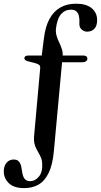

<svg xmlns="http://www.w3.org/2000/svg" viewBox="-81 -750 532 1013"><path d="M249.5 -454.5 203.5 44.5Q197 118.5 176 161.8Q155 205 122.5 223.8Q90 242.5 46.5 242.5Q-7 242.5 -34 216.8Q-61 191 -61 154Q-61 125.5 -46.2 108.5Q-31.5 91.5 -8.5 91.5Q4.5 91.5 13 97.2Q21.5 103 26 113Q31 124.5 32.5 136.8Q34 149 37 163.5Q41 185 50.8 195.5Q60.5 206 77.5 206Q104 206 124.2 181.8Q144.5 157.5 141.5 110.5Q141 96.5 136 84Q131 71.5 124.2 59.5Q117.5 47.5 110.8 34.8Q104 22 100.5 6.5Q97 -9 98.5 -28L131 -389Q132 -401.5 126.2 -407Q120.5 -412.5 106 -416.5L64 -427.5Q47.5 -432.5 47.5 -443Q47.5 -449.5 52.8 -453.2Q58 -457 68 -457H153.5L135.5 -428L150.5 -546.5Q158 -609 179.8 -649.5Q201.5 -690 237 -710.2Q272.5 -730.5 320 -730.5Q374.5 -730.5 403 -706.5Q431.5 -682.5 431.5 -644Q431.5 -614 417.2 -598.5Q403 -583 378.5 -583Q366 -583 355.5 -590Q345 -597 340 -608.5Q336.5 -621 337.8 -631.5Q339 -642 336.5 -659Q334 -678.5 323.2 -688.8Q312.5 -699 293.5 -699Q262 -699 241.2 -675.5Q220.5 -652 214 -598Q212.5 -577 218.2 -559Q224 -541 232 -524.2Q240 -507.5 245.5 -490.5Q251 -473.5 249.5 -454.5ZM224.5 -421.5 230 -457H358.5Q368.5 -457 374.2 -453Q380 -449 380 -439.5Q380 -431.5 372.2 -426.5Q364.5 -421.5 352 -421.5Z"/></svg>

Font: Fraunces 28pt
Style: Regular
Weight: 400
Version: Version 1.000;[b76b70a41]